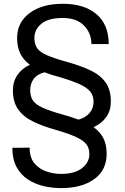

<svg xmlns="http://www.w3.org/2000/svg" viewBox="-20 -741 653 1003"><path d="M537.1 63Q537.1 147.9 472.2 194.8Q407.2 241.7 299.3 241.7Q252.4 241.7 207 231Q161.6 220.2 124.8 195.8Q87.9 171.4 66.2 130.9Q44.4 90.3 44.4 31.2L134.8 30.3Q134.8 82 159.9 112.1Q185.1 142.1 222.9 154.8Q260.7 167.5 299.3 167.5Q369.6 167.5 408.2 137.7Q446.8 107.9 446.8 64Q446.8 33.7 431.4 13.2Q416 -7.3 378.7 -24.7Q341.3 -42 275.4 -61.5Q204.1 -81.1 153.1 -106Q102.1 -130.9 74.7 -169.7Q47.4 -208.5 47.4 -269Q47.4 -314.5 70.8 -348.9Q94.2 -383.3 136.2 -402.8Q103.5 -426.8 86.4 -460.4Q69.3 -494.1 69.3 -542.5Q69.3 -623.5 134.3 -672.4Q199.2 -721.2 308.1 -721.2Q419.9 -721.2 483.9 -667Q547.9 -612.8 547.9 -510.7H457.5Q457.5 -567.4 419.2 -607.2Q380.9 -647 308.1 -647Q231.4 -647 195.6 -616.5Q159.7 -585.9 159.7 -543.5Q159.7 -510.7 173.6 -490Q187.5 -469.2 224.6 -452.9Q261.7 -436.5 330.1 -417.5Q402.8 -397.5 454.1 -372.6Q505.4 -347.7 532.2 -309.6Q559.1 -271.5 559.1 -210.4Q559.1 -164.1 535.4 -130.1Q511.7 -96.2 468.8 -76.7Q502 -53.2 519.5 -19.8Q537.1 13.7 537.1 63ZM311 -141.6Q332.5 -135.3 352.5 -129.2Q372.6 -123 390.1 -116.2Q427.7 -126.5 448.2 -151.1Q468.8 -175.8 468.8 -209Q468.8 -239.7 452.9 -260.7Q437 -281.7 399.2 -299.6Q361.3 -317.4 294.4 -337.4Q272.5 -343.3 252 -349.6Q231.4 -356 213.4 -363.3Q174.8 -354 156.2 -328.9Q137.7 -303.7 137.7 -270Q137.7 -237.3 151.9 -216.1Q166 -194.8 203.6 -178Q241.2 -161.1 311 -141.6Z"/></svg>

Font: Vazirmatn RD
Style: Regular
Weight: 400
Designer: Saber Rastikerdar
Foundry: Saber Rastikerdar
Version: Version 32.102